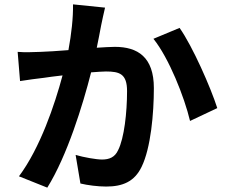

<svg xmlns="http://www.w3.org/2000/svg" viewBox="-20 -822 1040 881"><path d="M315 -802C316 -740 308 -668 294 -592C244 -588 197 -585 166 -584C130 -583 97 -581 61 -584L72 -450C103 -455 154 -462 182 -465C201 -468 232 -472 267 -476C231 -341 164 -143 67 -13L197 39C288 -107 360 -340 398 -490C426 -492 450 -494 466 -494C529 -494 563 -483 563 -404C563 -306 550 -188 522 -133C507 -100 481 -90 448 -90C422 -90 365 -100 327 -111L349 20C382 28 429 34 467 34C542 34 597 12 630 -57C672 -143 686 -301 686 -418C686 -560 612 -607 507 -607C487 -607 457 -605 424 -603C431 -639 439 -675 444 -705C449 -730 456 -761 462 -787ZM684 -644C755 -556 826 -377 852 -267L977 -326C947 -420 864 -609 804 -694Z"/></svg>

Font: Noto Sans CJK KR Bold
Style: Regular
Weight: 700
Designer: Ryoko NISHIZUKA (kana & ideographs); Paul D. Hunt (Latin, Greek & Cyrillic); Wenlong ZHANG (bopomofo); Sandoll Communica
Foundry: Adobe Systems Incorporated
Version: Version 1.004;PS 1.004;hotconv 1.0.82;makeotf.lib2.5.63406